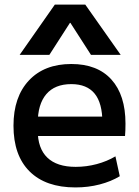

<svg xmlns="http://www.w3.org/2000/svg" viewBox="-20 -810 606 840"><path d="M310 10Q180 10 109.5 -60Q39 -130 39 -260Q39 -386 106.5 -458Q174 -530 292 -530Q406 -530 467.5 -462Q529 -394 529 -269Q529 -256 528.5 -240Q528 -224 527 -215H99V-300H445L428 -274Q428 -359 394 -400.5Q360 -442 292 -442Q220 -442 182.5 -398Q145 -354 145 -270V-240Q145 -161 187 -120.5Q229 -80 311 -80Q358 -80 403 -92Q448 -104 485 -126L504 -39Q466 -16 416 -3Q366 10 310 10ZM66 -570 220 -790H353L508 -570H378L288 -710H286L196 -570Z"/></svg>

Font: M PLUS 2 Medium
Style: Regular
Weight: 500
Designer: Coji Morishita
Foundry: UNDERFOREST DESIGN
Version: Version 1.001